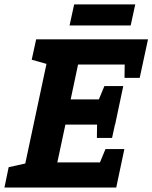

<svg xmlns="http://www.w3.org/2000/svg" viewBox="-63 -844 686 864"><path d="M169.7 -667H603L572 -553.7H288.3L255 -396.7H478.7L454.3 -283.3H231.3L195 -113.3H477.7L460 0H27.7ZM99.7 -667H179.7L173.7 -548.7L79.7 -575.3ZM-43 0 -24 -91.7 81.7 -115 37 0ZM496.7 -173.3 460 0H340L411.7 -173.3ZM565.7 -493.7H497.3L499.7 -667H603ZM491.7 -456.7 455 -283.3H335L406.7 -456.7ZM441.3 -223.3H373L375.3 -396.7H478.7ZM270.7 -824.3H545.7L525 -729.3H250Z"/></svg>

Font: Epunda Slab Light
Style: Italic
Weight: 300
Italic angle: -12°
Designer: Simon Atzbach
Foundry: typofactur
Version: Version 1.102